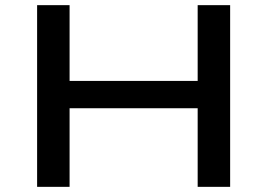

<svg xmlns="http://www.w3.org/2000/svg" viewBox="-20 -725 1037 745"><path d="M124 0V-705H250V-411H747V-705H873V0H747V-305H250V0Z"/></svg>

Font: Nunito Sans 7pt Expanded SemiBold
Style: Regular
Weight: 600
Width: 7
Designer: Vernon Adams
Foundry: Vernon Adams
Version: Version 3.101;gftools[0.9.27]